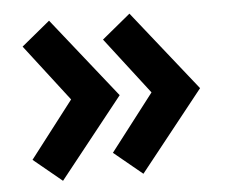

<svg xmlns="http://www.w3.org/2000/svg" viewBox="-41 -600 668 571"><g transform="rotate(-5 292.5 -315.0)"><path d="M40 -146 170 -315 40 -484 125 -554 315 -315 125 -76ZM280 -146 410 -315 280 -484 365 -554 555 -315 365 -76Z"/></g></svg>

Font: Oxanium
Style: Bold
Weight: 700
Designer: Severin Meyer
Version: Version 2.000